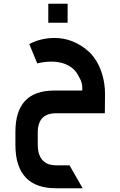

<svg xmlns="http://www.w3.org/2000/svg" viewBox="-20 -685 639 1022"><path d="M277 317H420L350 195H277C234 195 181 175 181 86V20C181 -48 214 -82 277 -82H538C538 -139 539 -128 539 -183C539 -339 453 -410 453 -410C398 -459 337 -483 270 -483C205 -483 156 -462 136 -450L178 -348H180C206 -354 230 -357 252 -357C333 -357 377 -321 395 -286C417 -249 418 -234 418 -214V-203H268C131 -203 62 -130 62 17V86C62 244 139 317 277 317ZM237 -564H340V-665H237Z"/></svg>

Font: All Genders v4
Style: Regular
Weight: 400
Designer: Rassam Alawdi
Foundry: Rassam Art
Version: Version 3.100;FEAKit 1.0